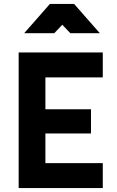

<svg xmlns="http://www.w3.org/2000/svg" viewBox="-20 -957 593 977"><path d="M75 0V-690H503V-563H211V-401H443V-278H211V-127H503V0ZM103 -788 234 -937H357L488 -788H338L297 -831L256 -788Z"/></svg>

Font: TypoPRO Titillium Maps
Style: 999 wt
Weight: 900
Designer: Campivisivi
Foundry: Accademia di Belle Arti di Urbino and students of MA course of Visual design
Version: Version 001.001